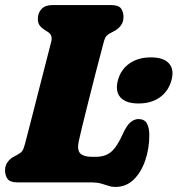

<svg xmlns="http://www.w3.org/2000/svg" viewBox="-20 -720 701 758"><path d="M335 0H49Q20 0 10 -13.5Q0 -27 0 -47Q0 -67.5 10.8 -81.2Q21.5 -95 34.5 -101.5L49.5 -109.5Q61 -115.5 67 -123Q73 -130.5 78 -149.5Q88 -187.5 101.8 -241.2Q115.5 -295 130.5 -353.5Q145.5 -412 159.2 -465.5Q173 -519 182.5 -556.5Q188.5 -581.5 169.5 -593.5L156 -602Q143 -610.5 136.2 -620Q129.5 -629.5 129.5 -644.5Q129.5 -669.5 144.2 -684.8Q159 -700 186.5 -700H418.5Q448 -700 457.8 -686.5Q467.5 -673 467.5 -653Q467.5 -633 457.2 -619.5Q447 -606 434 -599L418 -590.5Q408 -585.5 401 -578.8Q394 -572 388.5 -550Q373 -491.5 357.2 -430.5Q341.5 -369.5 327.8 -314.5Q314 -259.5 304 -218.8Q294 -178 290.5 -160.5Q284 -127 297.2 -114Q310.5 -101 341.5 -101H359.5Q395.5 -101 418.8 -120.5Q442 -140 465 -191.5Q480.5 -225.5 495.8 -237.8Q511 -250 526.5 -250Q550 -250 559.8 -232.8Q569.5 -215.5 569.5 -187Q569.5 -134 553.5 -87Q537.5 -40 507.8 -11Q478 18 436 18Q420.5 18 407.8 13.5Q395 9 378.8 4.5Q362.5 0 335 0ZM527 -311.5Q477 -311.5 455.5 -335.5Q434 -359.5 445.5 -403.5Q457 -445.5 491.2 -469.5Q525.5 -493.5 575.5 -493.5Q626 -493.5 647.2 -469.5Q668.5 -445.5 657 -403.5Q645.5 -360.5 611.5 -336Q577.5 -311.5 527 -311.5Z"/></svg>

Font: Fraunces 144pt SuperSoft Black
Style: Italic
Weight: 900
Italic angle: -16°
Version: Version 1.000;[b76b70a41]